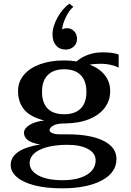

<svg xmlns="http://www.w3.org/2000/svg" viewBox="-20 -828 713 1042"><path d="M530 -482Q492 -482 467 -477Q520 -457 549 -420Q578 -383 578 -333Q578 -284 549.5 -244.5Q521 -205 465.5 -182Q410 -159 332 -158Q289 -158 269 -146.5Q249 -135 249 -122Q249 -112 264 -105.5Q279 -99 302 -99H345Q471 -99 541.5 -64Q612 -29 612 35Q612 109 532 151.5Q452 194 316 194Q230 194 167.5 178Q105 162 71.5 133Q38 104 38 67Q38 25 78 -3Q118 -31 198 -44Q153 -51 131.5 -67.5Q110 -84 110 -107Q110 -131 140.5 -150Q171 -169 220 -174Q143 -194 110.5 -234Q78 -274 78 -334Q78 -384 109.5 -421.5Q141 -459 197.5 -479.5Q254 -500 328 -500Q361 -500 396 -495Q422 -518 458.5 -531Q495 -544 537 -544Q593 -544 624 -532V-461Q605 -471 579 -476.5Q553 -482 530 -482ZM449 -330Q449 -389 418 -420.5Q387 -452 328 -452Q270 -452 239 -420.5Q208 -389 208 -330Q208 -270 238.5 -239Q269 -208 328 -208Q387 -208 418 -239Q449 -270 449 -330ZM141 57Q141 99 189 124.5Q237 150 319 150Q402 150 450.5 121Q499 92 499 42Q499 3 457.5 -19.5Q416 -42 347 -42Q251 -42 196 -15Q141 12 141 57ZM265 -640Q265 -685 293 -734.5Q321 -784 357 -808L378 -791Q356 -773 337.5 -735Q319 -697 317 -668Q328 -675 343 -675Q367 -675 382.5 -658.5Q398 -642 398 -617Q398 -592 380.5 -575.5Q363 -559 336 -559Q303 -559 284 -581.5Q265 -604 265 -640Z"/></svg>

Font: Fahkwang SemiBold
Style: Regular
Weight: 600
Designer: Suppakit Chalermlarp | Katatrad Co.,Ltd.
Foundry: Cadson Demak Co.,Ltd.
Version: Version 1.000; ttfautohint (v1.6)